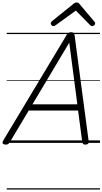

<svg xmlns="http://www.w3.org/2000/svg" viewBox="-54 -1149 824 1544"><path d="M-10 14Q-26 13 -31.5 4.5Q-37 -4 -28 -19L482 -868Q489 -880 496.5 -885Q504 -890 519 -890Q532 -890 538 -884.5Q544 -879 546 -864L659 -14Q661 -1 655 6Q649 13 634 14Q620 14 614.5 9Q609 4 607 -10L574 -260H177L27 -9Q18 5 11 9.5Q4 14 -10 14ZM207 -310H568L503 -806ZM376 -939Q367 -939 360.5 -946Q354 -953 354 -961Q354 -966 356 -969.5Q358 -973 362 -977L534 -1116Q542 -1123 548.5 -1126Q555 -1129 563 -1129Q571 -1129 576.5 -1125.5Q582 -1122 587 -1115L705 -975Q709 -971 710 -967Q711 -963 711 -960Q711 -951 703 -945Q695 -939 688 -939Q682 -939 677.5 -941.5Q673 -944 669 -949L556 -1064L396 -948Q390 -943 385.5 -941Q381 -939 376 -939ZM0 365H750V375H0ZM0 -20H750V0H0ZM0 -505H750V-500H0ZM0 -885H750V-875H0Z"/></svg>

Font: Playwrite IS Guides
Style: Regular
Weight: 400
Designer: Veronika Burian, José Scaglione
Foundry: TypeTogether
Version: Version 1.003